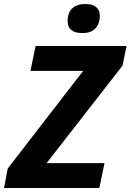

<svg xmlns="http://www.w3.org/2000/svg" viewBox="-50 -945 656 965"><path d="M290 -838.9Q290 -881.3 313.2 -903.1Q336.4 -924.8 378.9 -924.8Q414.6 -924.8 433.1 -909.7Q451.7 -894.5 451.7 -866.2Q451.7 -827.1 430.2 -803Q408.7 -778.8 363.8 -778.8Q290 -778.8 290 -838.9ZM449.2 0H-29.8L-11.2 -98.1L368.2 -588.9H103L128.9 -713.9H585.9L565.9 -615.2L184.1 -125H475.1Z"/></svg>

Font: Zoram GWebM
Style: Bold Italic
Weight: 700
Italic angle: -12°
Foundry: Ascender Corporation
Version: Version 1.000